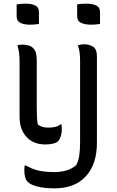

<svg xmlns="http://www.w3.org/2000/svg" viewBox="-20 -780 640 1050"><path d="M193 -649Q182 -647 169 -646Q156 -645 143 -645Q112 -645 91.5 -655Q71 -665 71 -691V-756Q82 -758 95.5 -759Q109 -760 121 -760Q153 -760 173 -750Q193 -740 193 -714ZM527 -649Q516 -647 503 -646Q490 -645 477 -645Q445 -645 423.5 -655Q402 -665 402 -691V-756Q413 -758 426.5 -759Q440 -760 452 -760Q485 -760 506 -750Q527 -740 527 -714ZM441 -538Q467 -538 488.5 -525Q510 -512 510 -471V-3Q511 116 450.5 183Q390 250 279 250Q222 250 184 240Q146 230 132 215Q122 206 117.5 189Q113 172 113 153Q113 145 113.5 138Q114 131 115 125H121Q157 145 191.5 153Q226 161 280 161Q310 161 340.5 153Q371 145 397 123Q409 100 413.5 70Q418 40 418 -6V-443Q418 -473 415.5 -492Q413 -511 406 -533Q415 -535 423.5 -536.5Q432 -538 441 -538ZM102 -536Q116 -536 133.5 -532Q151 -528 161 -517Q173 -505 177 -489Q181 -473 181 -445V-192Q181 -162 182 -140Q183 -118 187 -99Q209 -82 244 -82Q265 -82 282 -86Q299 -90 311 -100H316Q317 -93 317.5 -85.5Q318 -78 318 -71Q318 -52 312 -34Q306 -16 298 -8Q289 1 270 5.5Q251 10 228 10Q163 10 125 -31Q87 -72 87 -141V-438Q87 -470 84.5 -490Q82 -510 75 -532Q87 -536 102 -536Z"/></svg>

Font: Recursive Mn Csl St
Style: Regular
Weight: 400
Monospace: yes
Version: Version 1.079;hotconv 1.0.112;makeotfexe 2.5.65598; ttfautoh